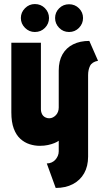

<svg xmlns="http://www.w3.org/2000/svg" viewBox="-20 -714 532 948"><path d="M152 -694Q124 -694 103.5 -673.5Q83 -653 83 -625Q83 -597 103.5 -576.5Q124 -556 152 -556Q182 -556 202 -576.5Q222 -597 222 -625Q222 -653 202 -673.5Q182 -694 152 -694ZM321 -693Q292 -693 272 -673Q252 -653 252 -625Q252 -597 272 -576.5Q292 -556 321 -556Q350 -556 370 -576.5Q390 -597 390 -625Q390 -653 370 -673Q350 -693 321 -693ZM464 -414 421 -512Q375 -512 341 -495Q307 -478 288.5 -445.5Q270 -413 270 -366V-183Q270 -172 266.5 -162.5Q263 -153 256.5 -146Q250 -139 241.5 -134.5Q233 -130 223 -130Q214 -130 206 -133.5Q198 -137 193 -142.5Q188 -148 185 -156.5Q182 -165 182 -174V-503H36V-159Q36 -111 48 -79Q60 -47 80.5 -28.5Q101 -10 126 -2Q151 6 176 6Q199 6 217 2Q235 -2 248.5 -7.5Q262 -13 270 -19V33Q270 45 265.5 55.5Q261 66 253.5 74.5Q246 83 235 88Q224 93 211 93L255 214Q304 214 340 195Q376 176 395.5 141.5Q415 107 415 59V-343Q415 -369 424.5 -388.5Q434 -408 464 -414Z"/></svg>

Font: Advent Pro ExtraBold
Style: Regular
Weight: 800
Designer: VivaRado, Andreas Kalpakidis
Foundry: VivaRado, Andreas Kalpakidis
Version: Version 3.000